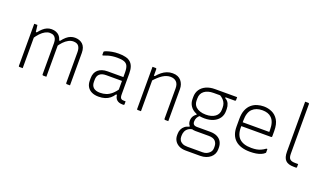

<svg xmlns="http://www.w3.org/2000/svg" viewBox="-89 -1356 3748 2212"><g transform="rotate(20 1785.0 -250.0)"><path d="M740 0Q734 0 727.5 0Q721 0 714.5 0Q708 0 701 0Q698 0 695.5 -1.5Q693 -3 691.5 -5Q690 -7 690 -11Q690 -53 690 -95Q690 -137 690 -177.5Q690 -218 690 -255.5Q690 -293 690 -327Q690 -361 690 -389Q690 -437 670 -463Q650 -489 604 -489Q575 -489 545.5 -473.5Q516 -458 487.5 -428.5Q459 -399 433 -356L430 -443H457Q482 -476 506 -496.5Q530 -517 555.5 -526.5Q581 -536 608 -536Q635 -536 659 -528Q683 -520 701.5 -503.5Q720 -487 730 -460.5Q740 -434 740 -398Q740 -370 740 -336Q740 -302 740 -263Q740 -224 740 -182.5Q740 -141 740 -99Q740 -74 740 -49.5Q740 -25 740 0ZM450 0Q444 0 437.5 0Q431 0 424.5 0Q418 0 411 0Q408 0 405.5 -1.5Q403 -3 401.5 -5Q400 -7 400 -11Q400 -54 400 -96Q400 -138 400 -178.5Q400 -219 400 -257Q400 -295 400 -330Q400 -365 400 -395Q400 -424 391.5 -445Q383 -466 365 -477.5Q347 -489 316 -489Q289 -489 260 -473.5Q231 -458 202.5 -428Q174 -398 146 -354V-443H171Q194 -472 217 -493Q240 -514 266 -525Q292 -536 321 -536Q352 -536 376 -526.5Q400 -517 416.5 -499.5Q433 -482 441.5 -457Q450 -432 450 -400Q450 -359 450 -312Q450 -265 450 -214Q450 -163 450 -109Q450 -55 450 0ZM160 0Q155 0 150 0Q145 0 140.5 0Q136 0 131 0Q126 0 121 0Q118 0 116 -0.5Q114 -1 112.5 -2.5Q111 -4 110.5 -6Q110 -8 110 -11Q110 -80 110 -149Q110 -218 110 -287.5Q110 -357 110 -426Q110 -462 110 -488Q110 -514 110 -526Q115 -526 120 -526Q125 -526 129.5 -526Q134 -526 139 -526Q144 -526 149 -526Q149 -526 151 -513Q153 -500 155 -483Q157 -466 158.5 -452.5Q160 -439 160 -439Q160 -387 160 -317Q160 -247 160 -166.5Q160 -86 160 0Z M1335 -361Q1335 -330 1335 -298Q1335 -266 1335 -233.5Q1335 -201 1335 -169Q1335 -137 1335 -106Q1335 -87 1338 -75.5Q1341 -64 1348 -57Q1354 -51 1363 -48.5Q1372 -46 1384 -46Q1386 -46 1388.5 -46Q1391 -46 1393 -46H1405Q1405 -37 1405 -28.5Q1405 -20 1405 -11Q1405 -5 1402 -2.5Q1399 0 1394 0Q1389 0 1387 0Q1385 0 1382 0Q1362 0 1344.5 -5Q1327 -10 1313.5 -21.5Q1300 -33 1292.5 -51.5Q1285 -70 1285 -97Q1285 -135 1285 -178Q1285 -221 1285 -259Q1285 -275 1285 -291.5Q1285 -308 1285 -324Q1285 -340 1285 -356Q1285 -407 1272.5 -435Q1260 -463 1229.5 -474.5Q1199 -486 1144 -486Q1114 -486 1087 -482.5Q1060 -479 1034.5 -472Q1009 -465 982 -454H970Q970 -464 970 -473Q970 -482 970 -492Q970 -495 971 -497Q972 -499 973 -500Q978 -505 1002 -513.5Q1026 -522 1063 -529Q1100 -536 1144 -536Q1194 -536 1230.5 -526.5Q1267 -517 1290 -496Q1313 -475 1324 -442Q1335 -409 1335 -361ZM985 -132Q985 -86 1012.5 -62Q1040 -38 1092 -38Q1133 -38 1167.5 -49.5Q1202 -61 1235 -90Q1268 -119 1304 -172V-83H1274Q1255 -53 1229 -32Q1203 -11 1169 -0.5Q1135 10 1092 10Q1043 10 1008 -6.5Q973 -23 954 -54.5Q935 -86 935 -131V-159Q935 -193 945.5 -219Q956 -245 976.5 -263Q997 -281 1026 -290.5Q1055 -300 1092 -300Q1126 -300 1158 -300Q1190 -300 1223.5 -300Q1257 -300 1295 -300Q1303 -300 1306.5 -294Q1310 -288 1311 -277.5Q1312 -267 1312 -253Q1270 -253 1236.5 -253Q1203 -253 1169.5 -253Q1136 -253 1092 -253Q1064 -253 1043.5 -246.5Q1023 -240 1009 -226Q997 -214 991 -197Q985 -180 985 -158Z M1945 0Q1935 0 1925.5 0Q1916 0 1906 0Q1903 0 1900.5 -1.5Q1898 -3 1896.5 -5Q1895 -7 1895 -11Q1895 -73 1895 -135Q1895 -197 1895 -259Q1895 -321 1895 -383Q1895 -437 1868 -463Q1841 -489 1796 -489Q1772 -489 1748.5 -481.5Q1725 -474 1701 -458.5Q1677 -443 1651.5 -419.5Q1626 -396 1597 -363V-435H1622Q1648 -466 1676 -488.5Q1704 -511 1736.5 -523.5Q1769 -536 1806 -536Q1841 -536 1867 -525Q1893 -514 1910 -494Q1927 -474 1936 -448.5Q1945 -423 1945 -393Q1945 -345 1945 -297Q1945 -249 1945 -201.5Q1945 -154 1945 -106Q1945 -79 1945 -52.5Q1945 -26 1945 0ZM1610 0Q1604 0 1597.5 0Q1591 0 1584.5 0Q1578 0 1571 0Q1568 0 1566 -0.5Q1564 -1 1562.5 -2.5Q1561 -4 1560.5 -6Q1560 -8 1560 -11Q1560 -63 1560 -115Q1560 -167 1560 -218.5Q1560 -270 1560 -322Q1560 -374 1560 -426Q1560 -462 1560 -488Q1560 -514 1560 -526Q1567 -526 1573.5 -526Q1580 -526 1586.5 -526Q1593 -526 1599 -526Q1603 -526 1605 -524.5Q1607 -523 1608.5 -521Q1610 -519 1610 -515Q1610 -430 1610 -344Q1610 -258 1610 -172Q1610 -86 1610 0Z M2176 -92Q2176 -111 2182 -127.5Q2188 -144 2199 -157.5Q2210 -171 2225 -180V-199L2270 -183Q2248 -167 2237 -145.5Q2226 -124 2226 -98Q2226 -73 2239.5 -61.5Q2253 -50 2275 -50H2440Q2492 -50 2527 -32.5Q2562 -15 2579.5 16.5Q2597 48 2597 89V110Q2597 139 2585 164.5Q2573 190 2550.5 209Q2528 228 2496.5 239Q2465 250 2426 250H2252Q2200 250 2165.5 232Q2131 214 2113.5 184.5Q2096 155 2096 119V102Q2096 71 2107.5 45.5Q2119 20 2141.5 2Q2164 -16 2196 -23V-48L2253 -8Q2213 -5 2189.5 12Q2166 29 2156 53Q2146 77 2146 102V119Q2146 140 2156.5 159Q2167 178 2190.5 190Q2214 202 2253 202H2439Q2468 202 2488.5 192Q2509 182 2522 169Q2535 156 2540.5 141.5Q2546 127 2546 110V91Q2546 53 2522 26.5Q2498 0 2439 0H2275Q2247 0 2224.5 -10.5Q2202 -21 2189 -41.5Q2176 -62 2176 -92ZM2395 -490H2470V-474Q2503 -457 2516.5 -426Q2530 -395 2530 -362V-336Q2530 -287 2504.5 -250Q2479 -213 2433 -192.5Q2387 -172 2325 -172Q2263 -172 2217 -192Q2171 -212 2145.5 -249Q2120 -286 2120 -335V-361Q2120 -413 2145.5 -451Q2171 -489 2217 -510Q2263 -531 2325 -531Q2393 -531 2461 -531Q2529 -531 2596 -531Q2596 -522 2596 -513Q2596 -504 2596 -495Q2596 -491 2593 -487.5Q2590 -484 2585 -484Q2542 -484 2498.5 -484Q2455 -484 2412 -484Q2369 -484 2325 -484Q2254 -484 2212 -452Q2170 -420 2170 -361V-335Q2170 -312 2177.5 -293Q2185 -274 2200 -259Q2220 -240 2251.5 -229Q2283 -218 2325 -218Q2396 -218 2438 -249.5Q2480 -281 2480 -336V-362Q2480 -388 2472 -410Q2464 -432 2445.5 -452Q2427 -472 2395 -490Z M2923 -536Q2975 -536 3022.5 -515Q3070 -494 3100.5 -445Q3131 -396 3131 -310V-245Q3131 -242 3129.5 -239.5Q3128 -237 3126 -235.5Q3124 -234 3120 -234H2832Q2816 -234 2800 -234Q2784 -234 2768 -234H2749L2727 -281H3081Q3081 -287 3081 -293.5Q3081 -300 3081 -306Q3081 -356 3069.5 -392Q3058 -428 3035 -450Q3015 -470 2986.5 -479.5Q2958 -489 2923 -489Q2845 -489 2800 -445Q2755 -401 2755 -301V-212Q2755 -185 2760 -161.5Q2765 -138 2774.5 -119Q2784 -100 2798 -86Q2822 -62 2859.5 -49.5Q2897 -37 2949 -37Q2985 -37 3012.5 -42Q3040 -47 3065 -58.5Q3090 -70 3116 -89H3128Q3128 -77 3128 -66.5Q3128 -56 3128 -48Q3128 -46 3127.5 -44Q3127 -42 3125 -40Q3109 -24 3082.5 -12.5Q3056 -1 3022 4.5Q2988 10 2948 10Q2890 10 2844.5 -4Q2799 -18 2768 -45.5Q2737 -73 2721 -114Q2705 -155 2705 -210V-304Q2705 -370 2723.5 -414.5Q2742 -459 2773.5 -486Q2805 -513 2844 -524.5Q2883 -536 2923 -536Z M3350 -632Q3350 -661 3350 -691Q3350 -721 3350 -750Q3354 -750 3358 -750Q3362 -750 3366 -750Q3370 -750 3373.5 -750Q3377 -750 3381 -750Q3385 -750 3389 -750Q3392 -750 3394.5 -748.5Q3397 -747 3398.5 -744.5Q3400 -742 3400 -739Q3400 -679 3400 -618.5Q3400 -558 3400 -497.5Q3400 -437 3400 -376Q3400 -315 3400 -254.5Q3400 -194 3400 -134Q3400 -109 3404 -92.5Q3408 -76 3418 -66Q3428 -56 3444 -51.5Q3460 -47 3484 -47Q3487 -47 3490 -47Q3493 -47 3496 -47Q3499 -47 3502 -47Q3505 -47 3508 -47H3520Q3520 -38 3520 -29Q3520 -20 3520 -11Q3520 -5 3517 -2.5Q3514 0 3509 0Q3506 0 3503 0Q3500 0 3496.5 0Q3493 0 3490 0Q3487 0 3484 0Q3448 0 3422.5 -8Q3397 -16 3381 -32.5Q3365 -49 3357.5 -75Q3350 -101 3350 -137Q3350 -199 3350 -261Q3350 -323 3350 -384.5Q3350 -446 3350 -508Q3350 -570 3350 -632Z"/></g></svg>

Font: Recursive Sans Linear Light
Style: Regular
Weight: 300
Version: Version 1.085